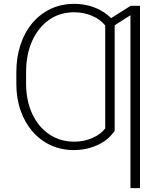

<svg xmlns="http://www.w3.org/2000/svg" viewBox="-20 -757 836 981"><path d="M565.9 -380.9V-88.9Q545.4 -57.6 513.2 -35.6Q481 -13.7 440.9 -2Q400.9 9.8 356.9 9.8Q293.9 9.8 240.2 -14.6Q186.5 -39.1 147 -84.2Q107.4 -129.4 85.4 -191.7Q63.5 -253.9 63.5 -329.1V-362.8L113.3 -363.3V-329.1Q113.8 -240.7 145.3 -174.1Q176.8 -107.4 232.4 -70.3Q288.1 -33.2 359.4 -33.2Q408.7 -33.2 451.7 -51.8Q494.6 -70.3 517.6 -101.1V-380.9ZM565.9 -643.6V-337.4H517.6V-626.5Q492.7 -658.2 450.2 -676.3Q407.7 -694.3 359.4 -694.3Q286.1 -694.3 231 -655.8Q175.8 -617.2 144.5 -548.3Q113.3 -479.5 113.3 -387.7V-341.8H63.5V-387.7Q63.5 -464.8 85 -529.1Q106.4 -593.3 146 -639.9Q185.5 -686.5 239.7 -711.9Q293.9 -737.3 359.4 -737.3Q401.9 -737.3 440.7 -726.1Q479.5 -714.8 511.7 -693.6Q543.9 -672.4 565.9 -643.6ZM695.3 -727.5V204.1H646.5V-679.2L538.6 -610.4V-658.7L647.9 -727.5Z"/></svg>

Font: Inter 17pt ExtraLight
Style: Regular
Weight: 250
Version: Version 4.001;git-66647c0bb